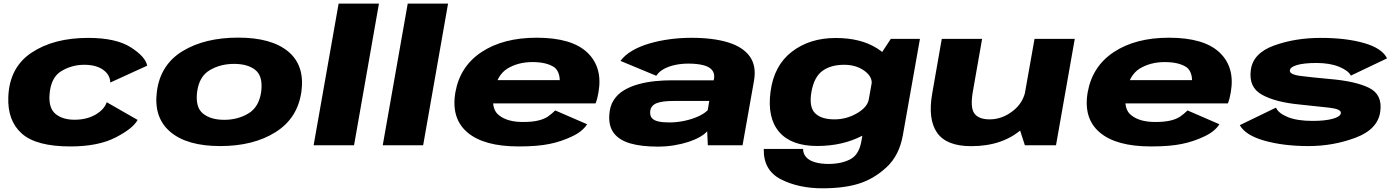

<svg xmlns="http://www.w3.org/2000/svg" viewBox="-20 -805 7750 1064"><path d="M370 6.5Q524.5 6.5 621.2 -43.5Q718 -93.5 742.5 -140.5L571.5 -238.5Q557.5 -197.5 508.8 -169.5Q460 -141.5 393 -141.5Q327 -141.5 288 -173.5Q249 -205.5 254.5 -281Q261.5 -376 320 -411Q378.5 -446 446.5 -446Q512.5 -446 551.5 -418.2Q590.5 -390.5 591 -347.5L795.5 -441Q787 -490 705.2 -542.5Q623.5 -595 468.5 -595Q278 -595 155 -513.2Q32 -431.5 26 -267Q21 -135.5 101.2 -64.5Q181.5 6.5 370 6.5Z M1200.5 4.5Q1384.5 4.5 1507.2 -72.8Q1630 -150 1650.5 -298.5Q1669.5 -443 1576.8 -519.8Q1484 -596.5 1300 -596.5Q1115 -596.5 992 -521.8Q869 -447 849.5 -298.5Q830.5 -154 923.2 -74.8Q1016 4.5 1200.5 4.5ZM1222.5 -141Q1147.5 -141 1104.5 -176Q1061.5 -211 1072.5 -297Q1084 -382 1143 -416.5Q1202 -451 1277 -451Q1353 -451 1395.5 -416.8Q1438 -382.5 1427.5 -297Q1415.5 -211.5 1356.5 -176.2Q1297.5 -141 1222.5 -141Z M1718 0H1942L2080 -785H1856.5Z M2101 0H2325L2463 -785H2239.5Z M2854 6.5 2878 -129Q2793.5 -129 2747.5 -164.5Q2699.5 -198 2716.5 -292.5Q2733 -388.5 2792 -425Q2851.5 -461 2930.5 -461Q3011.5 -461 3054 -430.5Q3080.5 -407.5 3082 -361H2709L2686.5 -232H3280.5Q3291 -258.5 3296.5 -293Q3321 -432.5 3234 -514.5Q3147.5 -596 2954 -596Q2768.5 -596 2648.5 -516.5Q2529 -437.5 2503.5 -293Q2479 -148.5 2570.5 -71Q2662 6.5 2854 6.5ZM2878 -129 2854 6.5Q2960.5 6.5 3026 -7.5Q3090.5 -20.5 3150 -49Q3208 -76 3233.5 -116.5L3057 -193Q3035.5 -172 3014 -157.5Q2991.5 -143.5 2960 -136.5Q2927.5 -129 2878 -129Z M3624.5 7.5Q3671.5 7.5 3714.5 0.5Q3757.5 -6.5 3793.8 -18.2Q3830 -30 3857 -45.2Q3884 -60.5 3899 -77.5L3902.5 0H4095L4158 -355Q4173 -437.5 4136.2 -490.5Q4099.5 -543.5 4016.8 -569.5Q3934 -595.5 3810.5 -595.5Q3750.5 -595.5 3691 -587.5Q3631.5 -579.5 3578 -563.8Q3524.5 -548 3483.2 -523.8Q3442 -499.5 3418.5 -467.5L3617 -385Q3632 -408.5 3660.2 -423.5Q3688.5 -438.5 3723 -445.5Q3757.5 -452.5 3793.5 -452.5Q3842.5 -452.5 3875.8 -444.2Q3909 -436 3924.8 -418.2Q3940.5 -400.5 3937.5 -372.5L3935 -360H3700.5Q3657 -360 3609.5 -355.2Q3562 -350.5 3517.8 -338.2Q3473.5 -326 3437.8 -304.8Q3402 -283.5 3380.5 -249.5Q3359 -215.5 3356.5 -168Q3352.5 -105.5 3382.2 -66.8Q3412 -28 3473.2 -10.2Q3534.5 7.5 3624.5 7.5ZM3688.5 -126.5Q3652.5 -126.5 3628.2 -132Q3604 -137.5 3592.8 -150.5Q3581.5 -163.5 3583 -185.5Q3584 -203.5 3593.8 -215.5Q3603.5 -227.5 3620.2 -233.8Q3637 -240 3660 -242.8Q3683 -245.5 3712 -245.5H3910.5L3902 -194.5Q3883.5 -175.5 3849.5 -160Q3815.5 -144.5 3773.5 -135.5Q3731.5 -126.5 3688.5 -126.5Z M4537.5 238.5Q4658.5 238.5 4741.5 212Q4824.5 185.5 4894 120.8Q4963.5 56 4983.5 -56.5L5078 -589.5H4916.5L4831 -459.5L4754 -25.5Q4741.5 52 4691.8 77.8Q4642 103.5 4571 103.5Q4530 103.5 4497.8 94.5Q4465.5 85.5 4448 66.5Q4430.5 47.5 4430.5 20.5H4212.5Q4210 139 4307.8 188.8Q4405.5 238.5 4537.5 238.5ZM4508.5 4Q4648 4 4756.5 -51.8Q4865 -107.5 4873.5 -157L4794.5 -254.5Q4787.5 -211.5 4729.5 -177.5Q4671.5 -143.5 4604 -143.5Q4531 -143.5 4496.8 -177.8Q4462.5 -212 4476.5 -295Q4491 -378 4537.5 -412Q4584 -446 4657.5 -446Q4724.5 -446 4770.5 -412.5Q4816.5 -379 4810 -336.5L4922 -430Q4930.5 -479.5 4840.5 -537Q4750.5 -594.5 4611 -594.5Q4467 -594.5 4368 -518.2Q4269 -442 4250 -296.5Q4231 -151.5 4298 -73.8Q4365 4 4508.5 4Z M5659.5 0H5832L5936 -589.5H5713L5626.5 -102ZM5422.5 -589.5H5199L5146 -287Q5121 -144 5173 -69.5Q5225 5 5362 5Q5536.5 5 5643.8 -90.5Q5751 -186 5764 -259L5665 -312Q5652.5 -236 5592.8 -189.8Q5533 -143.5 5464.5 -143.5Q5402.5 -143.5 5379 -177.2Q5355.5 -211 5372 -302Z M6358 6.5 6382 -129Q6297.5 -129 6251.5 -164.5Q6203.5 -198 6220.5 -292.5Q6237 -388.5 6296 -425Q6355.5 -461 6434.5 -461Q6515.5 -461 6558 -430.5Q6584.5 -407.5 6586 -361H6213L6190.5 -232H6784.5Q6795 -258.5 6800.5 -293Q6825 -432.5 6738 -514.5Q6651.5 -596 6458 -596Q6272.5 -596 6152.5 -516.5Q6033 -437.5 6007.5 -293Q5983 -148.5 6074.5 -71Q6166 6.5 6358 6.5ZM6382 -129 6358 6.5Q6464.5 6.5 6530 -7.5Q6594.5 -20.5 6654 -49Q6712 -76 6737.5 -116.5L6561 -193Q6539.5 -172 6518 -157.5Q6495.5 -143.5 6464 -136.5Q6431.5 -129 6382 -129Z M7231.5 4.5Q7368.5 4.5 7492.2 -42Q7616 -88.5 7629 -187Q7642 -281 7566.8 -318.2Q7491.5 -355.5 7345.5 -367.5Q7252 -376 7188.5 -384Q7125 -392 7128 -415Q7129.5 -433.5 7168.2 -444.8Q7207 -456 7275.5 -456Q7349.5 -456 7400.8 -435Q7452 -414 7466 -386L7666.5 -481.5Q7639.5 -537.5 7539.8 -566.2Q7440 -595 7299 -595Q7156.5 -595 7039.8 -552.5Q6923 -510 6911.5 -416Q6899 -321 6974 -279.8Q7049 -238.5 7180.5 -226Q7279.5 -216 7346.8 -208.2Q7414 -200.5 7410.5 -178Q7408 -158.5 7365.8 -146.8Q7323.5 -135 7254 -135Q7168.5 -135 7116.5 -156.2Q7064.5 -177.5 7051 -208.5L6850.5 -111.5Q6882 -55 6987.8 -25.2Q7093.5 4.5 7231.5 4.5Z"/></svg>

Font: Anybody Expanded ExtraBold
Style: Italic
Weight: 800
Width: 7
Italic angle: -10°
Version: Version 1.113;gftools[0.9.25]